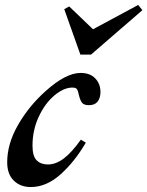

<svg xmlns="http://www.w3.org/2000/svg" viewBox="-20 -746 594 774"><path d="M9 -92Q9 -166 52.5 -242Q96 -318 163 -378Q245 -452 305 -452Q343 -452 364 -430Q385 -408 385 -375Q385 -351 373.5 -336.5Q362 -322 339 -322Q318 -322 310.5 -332Q303 -342 298 -363Q295 -379 290.5 -386Q286 -393 272 -393Q237 -393 199 -361Q161 -329 136 -275Q111 -221 111 -159Q111 -116 128 -99.5Q145 -83 173 -83Q205 -83 237 -107Q269 -131 306 -183L326 -171Q281 -94 224 -43Q167 8 104 8Q62 8 35.5 -18Q9 -44 9 -92ZM239 -709 259 -720 355 -628 537 -726 554 -705 347 -526H304Z"/></svg>

Font: Ibarra Real Nova
Style: Bold Italic
Weight: 700
Italic angle: -22°
Designer: Jose Maria Ribagorda & Octavio Pardo
Foundry: Octavio Pardo
Version: Version 1.014